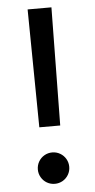

<svg xmlns="http://www.w3.org/2000/svg" viewBox="-53 -761 394 800"><g transform="rotate(-5 144.0 -361.0)"><path d="M93.8 -727.5H193.4L187 -233.9H99.6ZM78.1 -59.1Q78.1 -77.1 86.9 -92.3Q95.7 -107.4 110.8 -116.2Q126 -125 144 -125Q161.6 -125 176.8 -116.2Q191.9 -107.4 200.7 -92.3Q209.5 -77.1 209.5 -59.1Q209.5 -41.5 200.7 -26.4Q191.9 -11.2 176.8 -2.4Q161.6 6.3 144 6.3Q126 6.3 110.8 -2.4Q95.7 -11.2 86.9 -26.4Q78.1 -41.5 78.1 -59.1Z"/></g></svg>

Font: Raveo Variable
Style: Regular
Weight: 400
Designer: Jakub Foglar, Rasmus Andersson (Inter)
Foundry: Jakubfoglar.com
Version: Version 1.000;Glyphs 3.2.3 (3260)